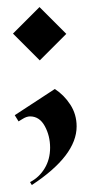

<svg xmlns="http://www.w3.org/2000/svg" viewBox="-20 -395 253 543"><path d="M16.7 -300 91.7 -375 167.5 -299.2 92.5 -224.2ZM135 -143.3Q160.8 -126.7 178.8 -99.2Q196.7 -71.7 196.7 -37.5Q196.7 45 70 128.3L65 120Q90.8 106.7 106.2 81.2Q121.7 55.8 121.7 22.5Q121.7 -10.8 106.7 -38.3Q91.7 -65.8 65 -65.8Q55 -65.8 43.3 -58.3L32.5 -51.7L21.7 -69.2Z"/></svg>

Font: Chomsky
Style: Regular
Weight: 400
Version: Version 2.3